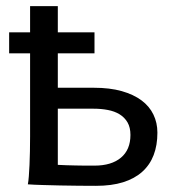

<svg xmlns="http://www.w3.org/2000/svg" viewBox="-20 -601 575 626"><path d="M9.8 -495.6H78.1V-581.1H168.5V-495.6H288.1V-427.2H168.5V-314.9H285.6Q337.9 -314.9 376.7 -304Q415.5 -293 441.4 -273.7Q467.3 -254.4 480.2 -227.5Q493.2 -200.7 493.2 -168.5Q493.2 -127.4 481 -95.5Q468.8 -63.5 443.8 -41Q418.9 -18.6 381.3 -6.8Q343.8 4.9 293 4.9Q267.1 4.9 236.6 4.6Q206.1 4.4 176 3.7Q146 2.9 118.4 2.2Q90.8 1.5 70.8 0Q72.8 -10.3 74 -26.4Q75.2 -42.5 76.2 -63Q77.1 -83.5 77.6 -107.2Q78.1 -130.9 78.1 -156.2V-427.2H9.8ZM168.5 -63.5Q180.7 -62.5 195.6 -62.3Q210.4 -62 226.3 -61.5Q242.2 -61 257.8 -61H288.1Q343.3 -61 374.3 -86.9Q405.3 -112.8 405.3 -161.1Q405.3 -185.5 395.8 -201.9Q386.2 -218.3 369.9 -228.3Q353.5 -238.3 331.8 -242.4Q310.1 -246.6 285.6 -246.6H168.5Z"/></svg>

Font: Andika FrenchTight
Style: Regular
Weight: 400
Designer: Victor Gaultney, Annie Olsen, Julie Remington, Don Collingsworth, Eric Hays, Becca Hirsbrunner
Foundry: SIL International
Version: Version 5.000 ; Dig1 Dig4Opn Dig7 LnSpcTght